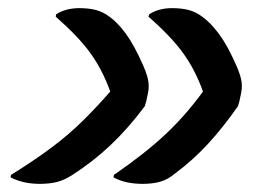

<svg xmlns="http://www.w3.org/2000/svg" viewBox="-20 -535 640 472"><path d="M345 -494 347 -500Q370 -515 403 -515Q426 -515 443.5 -510.5Q461 -506 477 -494Q497 -480 518 -452Q539 -424 561 -374Q572 -349 574 -333Q576 -317 571 -298Q570 -292 568.5 -286Q567 -280 565 -274Q528 -221 491 -181Q454 -141 411 -109Q392 -93 373 -88Q354 -83 331 -83Q288 -83 259 -99L260 -105Q337 -158 387 -205Q437 -252 479 -310Q460 -363 430.5 -404Q401 -445 345 -494ZM117 -494 118 -500Q142 -515 175 -515Q198 -515 215.5 -510.5Q233 -506 249 -494Q269 -480 289.5 -452Q310 -424 332 -374Q343 -349 345 -333Q347 -317 342 -298Q341 -292 339.5 -286Q338 -280 336 -274Q295 -219 251.5 -178Q208 -137 158 -105Q138 -92 119.5 -87.5Q101 -83 78 -83Q37 -83 6 -99L7 -105Q65 -141 107 -172.5Q149 -204 183 -237.5Q217 -271 251 -310Q232 -363 202.5 -404Q173 -445 117 -494Z"/></svg>

Font: Recursive Mn Csl St SmB
Style: Italic
Weight: 600
Italic angle: -15°
Monospace: yes
Version: Version 1.079;hotconv 1.0.112;makeotfexe 2.5.65598; ttfautoh